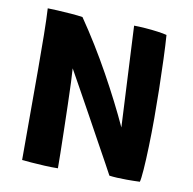

<svg xmlns="http://www.w3.org/2000/svg" viewBox="-74 -708 788 785"><g transform="rotate(10 320.5 -315.5)"><path d="M216.5 3Q190.5 3.5 161 2Q131.5 0.5 106 -1.5Q80.5 -3.5 66.5 -5Q66.5 -13 66.5 -50.8Q66.5 -88.5 66.5 -144.2Q66.5 -200 66.5 -262.2Q66.5 -324.5 66.5 -381.5Q66.5 -454.5 65.5 -524.2Q64.5 -594 62 -634Q74.5 -634 102 -632.5Q129.5 -631 159.2 -628.8Q189 -626.5 208 -623.5Q277 -523 338 -412.8Q399 -302.5 443 -206.5L422 -625.5Q440.5 -625.5 468 -623.5Q495.5 -621.5 521 -618Q546.5 -614.5 559 -611Q562 -571.5 564.2 -511.8Q566.5 -452 567.8 -386.8Q569 -321.5 569 -266.5Q569 -206.5 567.2 -149.8Q565.5 -93 562.5 -52.8Q559.5 -12.5 556 -1Q543 -0.5 529.2 -0.2Q515.5 0 501.5 0Q481 0 461.8 -1Q442.5 -2 429 -4Q423 -16 404.2 -49.8Q385.5 -83.5 359.8 -130.2Q334 -177 305.8 -228.5Q277.5 -280 251 -327.5Q224.5 -375 205 -410Q206.5 -393 208.2 -352.2Q210 -311.5 211.2 -259.2Q212.5 -207 213.8 -154.2Q215 -101.5 215.8 -59Q216.5 -16.5 216.5 3Z"/></g></svg>

Font: Grandstander SemiBold
Style: Regular
Weight: 600
Designer: Tyler Finck
Foundry: Etcetera Type Co
Version: Version 1.200; ttfautohint (v1.8.3)